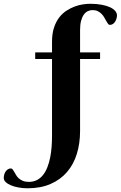

<svg xmlns="http://www.w3.org/2000/svg" viewBox="-193 -780 645 1026"><path d="M301.8 -726.1Q288.1 -726.1 275.9 -720.2Q263.7 -714.4 254.6 -701.4Q245.6 -688.5 240.2 -668.5Q234.9 -648.4 234.9 -620.1V-500H341.8V-464.8H234.9V-80.1Q234.9 -13.7 217.5 42.5Q200.2 98.6 165 139.4Q129.9 180.2 77.1 203.1Q24.4 226.1 -45.9 226.1Q-70.8 226.1 -93.8 221.9Q-116.7 217.8 -134.3 210.4Q-151.9 203.1 -162.4 193.1Q-172.9 183.1 -172.9 170.9Q-172.9 162.1 -170.4 153.1Q-168 144 -163.1 136.7Q-158.2 129.4 -151.1 124.8Q-144 120.1 -134.8 120.1Q-129.4 120.1 -125.2 125.5Q-121.1 130.9 -116.7 138.7Q-112.3 146.5 -106.7 156Q-101.1 165.5 -92.3 173.3Q-83.5 181.2 -70.6 186.5Q-57.6 191.9 -39.1 191.9Q-14.2 191.9 4.9 181.9Q23.9 171.9 37.6 154.3Q51.3 136.7 60.5 112.8Q69.8 88.9 75.2 61.5Q80.6 34.2 82.8 4.4Q85 -25.4 85 -55.2V-464.8H-4.9V-500H85V-557.1Q85 -600.1 95.5 -632.1Q106 -664.1 123.3 -686.5Q140.6 -709 162.6 -723.1Q184.6 -737.3 207.3 -745.6Q230 -753.9 251.5 -756.8Q272.9 -759.8 289.1 -759.8Q323.7 -759.8 350.6 -754.6Q377.4 -749.5 395.5 -741Q413.6 -732.4 422.9 -721.2Q432.1 -710 432.1 -698.2Q432.1 -689.5 429.4 -680.4Q426.8 -671.4 421.9 -663.8Q417 -656.2 409.9 -651.6Q402.8 -647 394 -647Q388.7 -647 384.3 -652.8Q379.9 -658.7 375 -667.5Q370.1 -676.3 364.3 -686.5Q358.4 -696.8 349.9 -705.6Q341.3 -714.4 329.6 -720.2Q317.9 -726.1 301.8 -726.1Z"/></svg>

Font: Berkshire Swash
Style: Regular
Weight: 700
Designer: Astigmatic (AOETI)
Foundry: Astigmatic (AOETI)
Version: Version 1.000